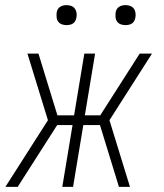

<svg xmlns="http://www.w3.org/2000/svg" viewBox="-20 -729 640 749"><path d="M487 0H444L370 -241H305L265 0H223L263 -241H203L49 0H1L167 -260L87 -520H130L204 -279H269L309 -520H351L311 -279H371L525 -520H573L407 -260ZM470 -631Q460 -631 451.5 -634Q443 -637 437.5 -644Q432 -651 431 -660.5Q430 -670 431 -680Q432 -686 435 -692Q438 -698 444 -702Q450 -706 456.5 -707.5Q463 -709 469 -709Q479 -709 487.5 -706Q496 -703 501.5 -696Q507 -689 508.5 -679.5Q510 -670 508 -660Q507 -654 504 -648Q501 -642 495.5 -638Q490 -634 483 -632.5Q476 -631 470 -631ZM240 -631Q230 -631 221.5 -634Q213 -637 207.5 -644Q202 -651 201 -660.5Q200 -670 201 -680Q202 -686 205 -692Q208 -698 214 -702Q220 -706 226.5 -707.5Q233 -709 239 -709Q249 -709 257.5 -706Q266 -703 271.5 -696Q277 -689 278.5 -679.5Q280 -670 278 -660Q277 -654 274 -648Q271 -642 265.5 -638Q260 -634 253 -632.5Q246 -631 240 -631Z"/></svg>

Font: Iosevka Extralight Extended
Style: Italic
Weight: 200
Width: 7
Italic angle: -9°
Monospace: yes
Designer: Belleve Invis
Foundry: Belleve Invis
Version: Version 32.5.0; ttfautohint (v1.8.4)